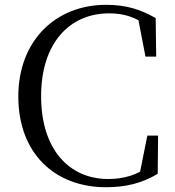

<svg xmlns="http://www.w3.org/2000/svg" viewBox="-20 -765 731 801"><path d="M422 16.1C503.4 16.1 570.7 0.2 638 -39.8L639.5 -199.3H594.7L560.6 -29.3L609.2 -43.1V-76.2C552 -34 495.6 -18.2 431.3 -18.2C270 -18.2 151.5 -140.2 151.5 -363.5C151.5 -585 270 -709.3 435.2 -709.3C499.9 -709.3 547.7 -692.7 604 -650.8V-685.4L553.4 -702.3L586.9 -528.8H631.7L629.4 -689.5C564.6 -727 503.6 -744.9 422.3 -744.9C213.3 -744.9 56.4 -596.5 56.4 -362.1C56.4 -127.3 206.9 16.1 422 16.1Z"/></svg>

Font: Source Han Serif TW VF
Style: Regular
Weight: 250
Designer: Ryoko NISHIZUKA 西塚涼子 (kana & ideographs); Frank Grießhammer (Latin, Greek & Cyrillic); Wenlong ZHANG 张文龙 (bopomofo); San
Foundry: Adobe
Version: Version 2.002;hotconv 1.1.0;makeotfexe 2.6.0